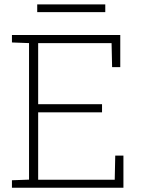

<svg xmlns="http://www.w3.org/2000/svg" viewBox="-20 -874 664 894"><path d="M35.6 0V-34.7L115.2 -37.6V-673.3L35.6 -676.3V-710.9H540V-561.5H502L499.5 -673.3H157.7V-388.7H455.1V-351.1H157.7V-37.1H514.2L516.6 -149.4H554.7V0ZM153.3 -817.4V-853.5H470.2V-817.4Z"/></svg>

Font: Roboto Slab ExtraLight
Style: Regular
Weight: 250
Designer: Google
Version: Version 2.000; ttfautohint (v1.8.1.43-b0c9)